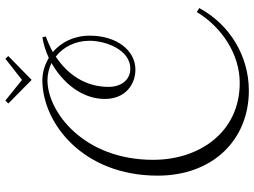

<svg xmlns="http://www.w3.org/2000/svg" viewBox="-136 -743 948 716"><g transform="rotate(-90 338.0 -385.0)"><path d="M557 -701C532 -697 506 -689 480 -677C455 -692 426 -701 397 -701C237 -701 41 -550 41 -271C41 -65 175 69 358 69C486 69 604 -1 666 -116L651 -125C595 -32 494 35 387 35C204 35 100 -114 100 -288C100 -546 278 -682 397 -682C420 -682 442 -676 461 -667C389 -626 327 -555 327 -468C327 -390 383 -354 436 -354C509 -354 563 -425 563 -524C563 -584 538 -631 502 -662C520 -672 540 -681 560 -688ZM544 -525C544 -464 510 -373 440 -373C398 -373 372 -407 372 -454C372 -543 421 -609 485 -651C521 -623 544 -578 544 -525ZM477 -839 398 -777 321 -839 310 -828 398 -741 487 -828Z"/></g></svg>

Font: Clicker Script
Style: Regular
Weight: 400
Designer: Astigmatic (AOETI)
Foundry: Astigmatic (AOETI)
Version: Version 1.000